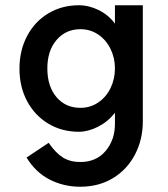

<svg xmlns="http://www.w3.org/2000/svg" viewBox="-20 -489 637 730"><path d="M417 -229Q417 -269 400 -303.5Q383 -338 353 -358Q323 -378 286 -378Q230 -378 195 -337Q160 -296 160 -229Q160 -161 194.5 -120Q229 -79 286 -79Q323 -79 353 -99Q383 -119 400 -153.5Q417 -188 417 -229ZM285 221Q222 221 168.5 193.5Q115 166 81 110L165 54Q192 93 219.5 110Q247 127 285 127Q346 127 381.5 85Q417 43 417 -18V-60Q390 -26 352.5 -7Q315 12 280 12Q215 12 163.5 -19Q112 -50 83 -104.5Q54 -159 54 -228Q54 -297 83 -352Q112 -407 163.5 -438Q215 -469 280 -469Q318 -469 355.5 -450.5Q393 -432 417 -399V-469H523V-27Q523 41 493.5 98Q464 155 410 188Q356 221 285 221Z"/></svg>

Font: SUITE
Style: Bold
Weight: 700
Designer: Sun
Foundry: Sun
Version: Version 2.040